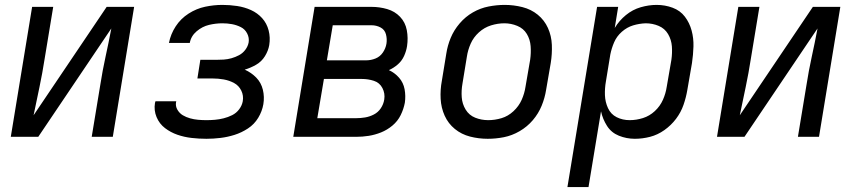

<svg xmlns="http://www.w3.org/2000/svg" viewBox="-20 -558 3496 783"><path d="M24 0H136L434 -442Q423 -384 410.5 -327Q398 -270 389 -212L354 0H440L527 -530H415L117 -88Q129 -146 141 -203Q153 -260 162 -318L197 -530H111Z M822 8Q850 8 879 4.5Q908 1 936.5 -8Q965 -17 991 -34Q1017 -51 1033 -77.5Q1049 -104 1054 -133Q1059 -163 1052 -192Q1045 -221 1025 -241.5Q1005 -262 978 -274Q1002 -281 1024.5 -294Q1047 -307 1060.5 -329Q1074 -351 1078 -374Q1083 -405 1075.5 -434Q1068 -463 1049 -484Q1030 -505 1003.5 -517Q977 -529 947 -533.5Q917 -538 887 -538Q852 -538 816.5 -530.5Q781 -523 749 -502.5Q717 -482 696.5 -450.5Q676 -419 669 -383H754Q759 -411 782 -430.5Q805 -450 832.5 -456.5Q860 -463 887 -463Q907 -463 926 -459.5Q945 -456 962 -447.5Q979 -439 988 -421.5Q997 -404 994 -385Q991 -369 980.5 -355Q970 -341 955 -333Q940 -325 924 -320.5Q908 -316 892 -315Q876 -314 860 -314H797L785 -238H847Q870 -238 892.5 -234Q915 -230 934.5 -219.5Q954 -209 964 -188.5Q974 -168 970 -145Q967 -128 955.5 -112.5Q944 -97 927 -88.5Q910 -80 892 -75.5Q874 -71 856.5 -69.5Q839 -68 822 -68Q805 -68 788 -69.5Q771 -71 755 -75.5Q739 -80 725.5 -88Q712 -96 703.5 -110.5Q695 -125 698 -142L699 -145H614Q613 -141 612 -138Q607 -108 618.5 -80.5Q630 -53 653 -35.5Q676 -18 703.5 -8.5Q731 1 761 4.5Q791 8 822 8Z M1176 0H1432Q1458 0 1483.5 -4Q1509 -8 1534 -18Q1559 -28 1580.5 -46Q1602 -64 1614 -88.5Q1626 -113 1631 -139Q1635 -167 1630 -194Q1625 -221 1607.5 -241Q1590 -261 1566 -272Q1586 -281 1602.5 -295.5Q1619 -310 1628 -330Q1637 -350 1640 -370Q1645 -403 1639 -435Q1633 -467 1611.5 -489.5Q1590 -512 1559 -521Q1528 -530 1495 -530H1263ZM1474 -312H1313L1337 -455H1495Q1515 -455 1532 -446Q1549 -437 1554 -418Q1559 -399 1556 -380Q1553 -361 1541.5 -344Q1530 -327 1511.5 -319.5Q1493 -312 1474 -312ZM1274 -76 1301 -236H1456Q1481 -236 1504.5 -228.5Q1528 -221 1539.5 -199Q1551 -177 1547 -152Q1544 -133 1533 -116.5Q1522 -100 1504.5 -91Q1487 -82 1468.5 -79Q1450 -76 1432 -76Z M1969 8Q2002 8 2035 1.5Q2068 -5 2099 -23Q2130 -41 2153 -68Q2176 -95 2189 -127Q2202 -159 2207 -191L2226 -301Q2232 -338 2230.5 -375Q2229 -412 2214.5 -444Q2200 -476 2173 -498Q2146 -520 2110.5 -529Q2075 -538 2038 -538Q2006 -538 1972.5 -531.5Q1939 -525 1908.5 -507.5Q1878 -490 1854.5 -462.5Q1831 -435 1818 -403.5Q1805 -372 1800 -339L1782 -229Q1775 -192 1777 -155Q1779 -118 1793.5 -86Q1808 -54 1835 -32Q1862 -10 1897 -1Q1932 8 1969 8ZM1971 -68Q1943 -68 1918 -78Q1893 -88 1879 -111Q1865 -134 1863 -161.5Q1861 -189 1866 -217L1884 -327Q1888 -354 1899.5 -380Q1911 -406 1933 -426Q1955 -446 1982.5 -454.5Q2010 -463 2037 -463Q2064 -463 2089.5 -452.5Q2115 -442 2128.5 -419.5Q2142 -397 2144 -369.5Q2146 -342 2142 -314L2123 -204Q2119 -177 2107.5 -151Q2096 -125 2074 -104.5Q2052 -84 2025 -76Q1998 -68 1971 -68Z M2294 205H2380L2431 -104Q2438 -72 2455.5 -44.5Q2473 -17 2504 -4.5Q2535 8 2569 8Q2600 8 2631 0Q2662 -8 2689.5 -27.5Q2717 -47 2737 -73.5Q2757 -100 2767.5 -130.5Q2778 -161 2783 -191L2802 -301Q2807 -335 2808 -368.5Q2809 -402 2800.5 -433.5Q2792 -465 2773 -490Q2754 -515 2723 -526.5Q2692 -538 2658 -538Q2626 -538 2593 -528.5Q2560 -519 2532.5 -496.5Q2505 -474 2487 -444L2501 -530H2415ZM2548 -68Q2519 -68 2495 -80Q2471 -92 2459.5 -117Q2448 -142 2447 -170Q2446 -198 2451 -226L2469 -336Q2474 -361 2484.5 -385.5Q2495 -410 2516 -428.5Q2537 -447 2562 -454.5Q2587 -462 2613 -463Q2641 -463 2666 -452.5Q2691 -442 2704.5 -419Q2718 -396 2720 -369Q2722 -342 2718 -314L2699 -204Q2695 -177 2683.5 -151Q2672 -125 2650.5 -105Q2629 -85 2602 -76.5Q2575 -68 2548 -68Z M2904 0H3016L3314 -442Q3303 -384 3290.5 -327Q3278 -270 3269 -212L3234 0H3320L3407 -530H3295L2997 -88Q3009 -146 3021 -203Q3033 -260 3042 -318L3077 -530H2991Z"/></svg>

Font: Iosevka Sparkle Oblique
Style: Regular
Weight: 400
Italic angle: -9°
Designer: Belleve Invis
Foundry: Belleve Invis
Version: Version 4.5.0; ttfautohint (v1.8.3)